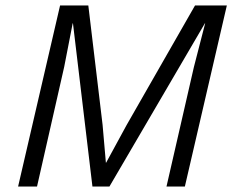

<svg xmlns="http://www.w3.org/2000/svg" viewBox="-20 -680 856 700"><path d="M46 0 199 -660H302L354 -225L366 -87H367L441 -223L691 -660H807L654 0H587L687 -436L728 -595H727L379 0H317L246 -595H245L214 -436L115 0Z"/></svg>

Font: Kantumruy Pro
Style: Italic
Weight: 400
Italic angle: -13°
Designer: Sovichet Tep
Foundry: Sovichet Tep
Version: Version 1.002